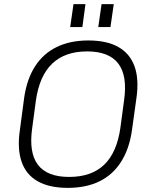

<svg xmlns="http://www.w3.org/2000/svg" viewBox="-20 -903 735 930"><path d="M308 7Q220 7 163.5 -24.5Q107 -56 85 -118.5Q63 -181 76 -271L97 -429Q110 -520 150 -582Q190 -644 255 -675.5Q320 -707 408 -707Q497 -707 553 -675.5Q609 -644 631.5 -582Q654 -520 641 -429L619 -271Q606 -181 566 -118.5Q526 -56 461.5 -24.5Q397 7 308 7ZM315 -46Q423 -46 484.5 -105Q546 -164 563 -283L581 -417Q598 -536 553 -595Q508 -654 402 -654Q295 -654 233 -595Q171 -536 154 -417L136 -283Q119 -164 163.5 -105Q208 -46 315 -46ZM394 -883 379 -772H320L336 -883ZM531 -883 515 -772H456L472 -883Z"/></svg>

Font: Pathway Extreme 8pt Thin 12pt Thin
Style: Italic
Weight: 250
Italic angle: -8°
Version: Version 1.001;gftools[0.9.26]